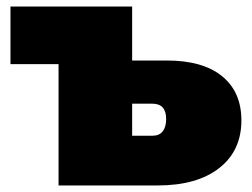

<svg xmlns="http://www.w3.org/2000/svg" viewBox="-20 -567 770 587"><path d="M718 -199Q718 -106 650 -53Q582 0 462 0H159V-371H12V-547H384V-382H490Q600 -382 659 -334Q718 -286 718 -199ZM488 -203Q488 -250 446 -250H384V-152H446Q467 -152 477.5 -165.5Q488 -179 488 -203Z"/></svg>

Font: CMG Sans Black
Style: Regular
Weight: 900
Designer: Julieta Ulanovsky
Foundry: Julieta Ulanovsky
Version: Version 7.200